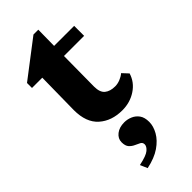

<svg xmlns="http://www.w3.org/2000/svg" viewBox="-265 -577 903 903"><g transform="rotate(-45 186.5 -126.0)"><path d="M373 -88.9Q359.4 -43.9 318.8 -17.1Q278.3 9.8 226.6 9.8Q155.3 9.8 110.4 -30.3Q65.4 -70.3 65.4 -152.3L68.4 -365.2H0V-398.4L182.6 -538.1H214.8L212.9 -391.6L210.9 -163.1Q210.9 -125 230 -109.4Q249 -93.8 282.2 -93.8Q298.8 -93.8 315.9 -100.6Q333 -107.4 345.7 -118.2ZM165 -365.2V-431.6H346.7V-365.2ZM118.2 286.1 102.5 250Q154.3 239.3 170.9 225.1Q187.5 210.9 187.5 197.3Q187.5 184.6 176.8 178.7Q166 172.9 152.3 167Q138.7 161.1 127.9 149.4Q117.2 137.7 117.2 113.3Q117.2 88.9 138.2 72.3Q159.2 55.7 192.4 55.7Q212.9 55.7 232.4 64Q252 72.3 264.6 89.8Q277.3 107.4 277.3 137.7Q277.3 166 260.3 196.3Q243.2 226.6 208.5 250.5Q173.8 274.4 118.2 286.1Z"/></g></svg>

Font: Crimson Pro ExtraBold
Style: Regular
Weight: 800
Designer: Jacques Le Bailly
Foundry: Baron von Fonthausen
Version: Version 1.003